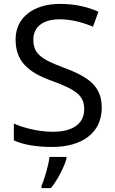

<svg xmlns="http://www.w3.org/2000/svg" viewBox="-20 -744 589 985"><path d="M502 -191C502 -303 433 -350 307 -397C191 -440 151 -469 151 -541C151 -603 197 -645 286 -645C348 -645 407 -628 457 -607L485 -684C431 -708 366 -724 288 -724C153 -724 60 -655 60 -542C60 -431 122 -374 244 -330C373 -283 412 -253 412 -183C412 -112 357 -68 251 -68C175 -68 99 -89 51 -110V-24C96 -2 167 10 247 10C403 10 502 -64 502 -191ZM321 70V61H234C229 104 208 176 193 209V221H241C277 178 312 106 321 70Z"/></svg>

Font: Noto Sans EgyptHiero
Style: Regular
Weight: 400
Designer: Monotype Design Team
Foundry: Monotype Imaging Inc.
Version: Version 2.002